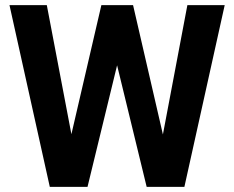

<svg xmlns="http://www.w3.org/2000/svg" viewBox="-20 -731 915 751"><path d="M617.2 -205.1 712.9 -710.9H858.9L701.2 0H553.7L438 -475.6L322.3 0H174.8L17.1 -710.9H163.1L259.3 -206.1L376.5 -710.9H500.5Z"/></svg>

Font: RobotoInd
Style: Bold
Weight: 700
Designer: Google
Version: Version 2.001150; 2014